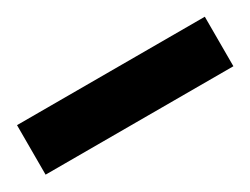

<svg xmlns="http://www.w3.org/2000/svg" viewBox="-27 -58 403 309"><g transform="rotate(-30 174.5 96.0)"><path d="M0 142V50H349V142Z"/></g></svg>

Font: Instrument Sans Condensed SemiBold
Style: Regular
Weight: 600
Width: 3
Designer: Rodrigo Fuenzalida
Foundry: fragTYPE
Version: Version 1.000;gftools[0.9.28]